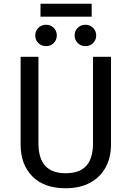

<svg xmlns="http://www.w3.org/2000/svg" viewBox="-20 -992 702 1024"><path d="M572 -221Q572 -152 543.5 -99.5Q515 -47 460.5 -17.5Q406 12 330 12Q215 12 152.5 -51.5Q90 -115 90 -221V-689H185V-228Q185 -148 221 -108Q257 -68 330 -68Q404 -68 440 -107.5Q476 -147 476 -228V-689H572ZM283 -803Q283 -779 266.5 -762.5Q250 -746 226 -746Q201 -746 184.5 -762.5Q168 -779 168 -803Q168 -827 184.5 -843.5Q201 -860 226 -860Q250 -860 266.5 -843.5Q283 -827 283 -803ZM493 -803Q493 -779 476.5 -762.5Q460 -746 435 -746Q411 -746 394.5 -762.5Q378 -779 378 -803Q378 -827 394.5 -843.5Q411 -860 435 -860Q460 -860 476.5 -843.5Q493 -827 493 -803ZM196 -903V-972H469V-903Z"/></svg>

Font: FiraGO
Style: Regular
Weight: 400
Designer: bBox Type
Foundry: bBox Type GmbH
Version: Version 1.001;April 20, 2020;FontCreator 12.0.0.2555 64-bit